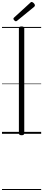

<svg xmlns="http://www.w3.org/2000/svg" viewBox="-20 -1346 434 1931"><path d="M197 14Q183 14 176.5 9Q170 4 170 -5V-1061Q170 -1071 176.5 -1075.5Q183 -1080 197 -1080Q211 -1080 217.5 -1075.5Q224 -1071 224 -1061V-5Q224 4 218 9Q212 14 197 14ZM140 -1132Q133 -1132 124 -1141Q115 -1150 115 -1157Q115 -1159 116 -1162.5Q117 -1166 121 -1169L283 -1317Q287 -1321 290 -1323.5Q293 -1326 298 -1326Q304 -1326 312 -1320.5Q320 -1315 325.5 -1307Q331 -1299 331 -1293Q331 -1288 329.5 -1285Q328 -1282 323 -1277L154 -1139Q149 -1136 146.5 -1134Q144 -1132 140 -1132ZM0 555H394V565H0ZM0 -20H394V0H0ZM0 -505H394V-500H0ZM0 -1075H394V-1065H0Z"/></svg>

Font: Playwrite AR Guides
Style: Regular
Weight: 400
Designer: Veronika Burian, José Scaglione
Foundry: TypeTogether
Version: Version 1.003